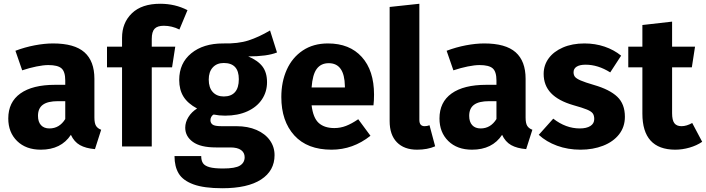

<svg xmlns="http://www.w3.org/2000/svg" viewBox="-20 -779 3754 1021"><path d="M518 -89 485 14Q436 10 405 -7.5Q374 -25 357 -62Q305 17 197 17Q118 17 71 -29Q24 -75 24 -149Q24 -236 88.5 -282Q153 -328 273 -328H327V-351Q327 -398 307 -415.5Q287 -433 237 -433Q211 -433 174 -425.5Q137 -418 98 -405L62 -509Q112 -528 164.5 -538Q217 -548 262 -548Q376 -548 429 -501Q482 -454 482 -360V-154Q482 -124 490.5 -110Q499 -96 518 -89ZM327 -146V-241H288Q234 -241 208 -222Q182 -203 182 -163Q182 -131 198 -113.5Q214 -96 243 -96Q296 -96 327 -146Z M787 -572V-531H912L895 -421H787V0H629V-421H549V-531H629V-578Q629 -658 681.5 -708.5Q734 -759 832 -759Q911 -759 977 -725L934 -622Q894 -642 851 -642Q817 -642 802 -626Q787 -610 787 -572Z M1300 -479Q1352 -457 1376 -425Q1400 -393 1400 -342Q1400 -291 1373 -250.5Q1346 -210 1295.5 -187Q1245 -164 1177 -164Q1145 -164 1116 -170Q1108 -166 1103.5 -157.5Q1099 -149 1099 -140Q1099 -125 1110.5 -116.5Q1122 -108 1157 -108H1237Q1298 -108 1344 -88Q1390 -68 1415 -33Q1440 2 1440 46Q1440 129 1368.5 175.5Q1297 222 1162 222Q1065 222 1009 201.5Q953 181 930.5 144Q908 107 908 51H1050Q1050 75 1059.5 89Q1069 103 1094 110Q1119 117 1166 117Q1231 117 1256 101.5Q1281 86 1281 57Q1281 33 1262 19Q1243 5 1205 5H1128Q1046 5 1005.5 -24.5Q965 -54 965 -100Q965 -129 982 -156.5Q999 -184 1028 -202Q978 -229 955.5 -265.5Q933 -302 933 -354Q933 -443 997 -495.5Q1061 -548 1166 -548Q1246 -546 1301.5 -564Q1357 -582 1416 -617L1453 -500Q1401 -479 1300 -479ZM1090 -356Q1090 -313 1111.5 -289.5Q1133 -266 1170 -266Q1209 -266 1229.5 -289Q1250 -312 1250 -358Q1250 -444 1170 -444Q1133 -444 1111.5 -420.5Q1090 -397 1090 -356Z M1966 -219H1637Q1645 -152 1675 -125Q1705 -98 1758 -98Q1790 -98 1820 -109.5Q1850 -121 1885 -145L1950 -57Q1857 17 1743 17Q1614 17 1545 -59Q1476 -135 1476 -263Q1476 -344 1505 -408.5Q1534 -473 1590 -510.5Q1646 -548 1724 -548Q1839 -548 1904 -476Q1969 -404 1969 -276Q1969 -243 1966 -219ZM1814 -321Q1812 -443 1728 -443Q1687 -443 1664.5 -413Q1642 -383 1637 -314H1814Z M2052 -135V-742L2210 -759V-141Q2210 -108 2238 -108Q2252 -108 2264 -113L2294 -1Q2253 17 2198 17Q2129 17 2090.5 -22.5Q2052 -62 2052 -135Z M2811 -89 2778 14Q2729 10 2698 -7.5Q2667 -25 2650 -62Q2598 17 2490 17Q2411 17 2364 -29Q2317 -75 2317 -149Q2317 -236 2381.5 -282Q2446 -328 2566 -328H2620V-351Q2620 -398 2600 -415.5Q2580 -433 2530 -433Q2504 -433 2467 -425.5Q2430 -418 2391 -405L2355 -509Q2405 -528 2457.5 -538Q2510 -548 2555 -548Q2669 -548 2722 -501Q2775 -454 2775 -360V-154Q2775 -124 2783.5 -110Q2792 -96 2811 -89ZM2620 -146V-241H2581Q2527 -241 2501 -222Q2475 -203 2475 -163Q2475 -131 2491 -113.5Q2507 -96 2536 -96Q2589 -96 2620 -146Z M3283 -483 3225 -394Q3160 -435 3094 -435Q3063 -435 3046.5 -424.5Q3030 -414 3030 -395Q3030 -380 3037.5 -370.5Q3045 -361 3068 -351Q3091 -341 3139 -327Q3222 -303 3262.5 -264.5Q3303 -226 3303 -158Q3303 -104 3272 -64.5Q3241 -25 3187 -4Q3133 17 3067 17Q3000 17 2942.5 -4Q2885 -25 2845 -62L2922 -148Q2989 -96 3063 -96Q3099 -96 3119.5 -109Q3140 -122 3140 -146Q3140 -165 3132 -176Q3124 -187 3101 -196.5Q3078 -206 3028 -220Q2949 -243 2910 -284Q2871 -325 2871 -386Q2871 -432 2897.5 -468.5Q2924 -505 2973.5 -526.5Q3023 -548 3088 -548Q3145 -548 3195 -531Q3245 -514 3283 -483Z M3714 -25Q3685 -5 3646.5 6Q3608 17 3570 17Q3396 16 3396 -175V-421H3321V-531H3396V-646L3554 -664V-531H3676L3659 -421H3554V-177Q3554 -140 3566 -124Q3578 -108 3604 -108Q3631 -108 3661 -125Z"/></svg>

Font: Fira Sans BGR
Style: Bold
Weight: 700
Designer: bBox Type GmbH & Carrois Corporate GbR & Edenspiekermann AG
Foundry: bBox Type GmbH & Carrois Corporate GbR & Edenspiekermann AG
Version: Version 4.301